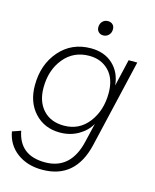

<svg xmlns="http://www.w3.org/2000/svg" viewBox="-136 -769 865 1071"><g transform="rotate(15 296.5 -233.0)"><path d="M347 -597Q330 -597 319.5 -607.5Q309 -618 309 -634Q309 -655 321.5 -668Q334 -681 353 -681Q370 -681 380.5 -671Q391 -661 391 -644Q391 -623 378 -610Q365 -597 347 -597ZM520 -500H570L452 6Q404 215 211 215Q125 215 66 171Q7 127 -6 52L43 35Q69 171 216 171Q366 171 405 -2L430 -108Q405 -64 358 -37.5Q311 -11 253 -11Q164 -11 107.5 -71.5Q51 -132 51 -230Q51 -350 120.5 -430Q190 -510 301 -510Q379 -510 428 -464.5Q477 -419 484 -345ZM265 -54Q353 -54 406.5 -123.5Q460 -193 460 -294Q460 -377 416 -422Q372 -467 303 -467Q212 -467 156.5 -399Q101 -331 101 -230Q101 -149 145 -101.5Q189 -54 265 -54Z"/></g></svg>

Font: Elaine Sans Light
Style: Italic
Weight: 300
Italic angle: -13°
Designer: Wei Huang
Foundry: Wei Huang
Version: Version 2.001;December 24, 2019;FontCreator 12.0.0.2547 64-b